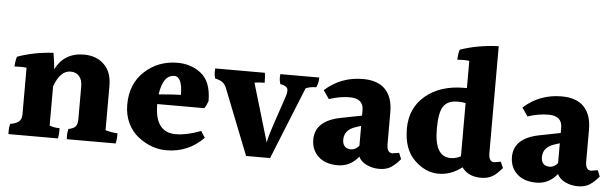

<svg xmlns="http://www.w3.org/2000/svg" viewBox="-47 -929 3395 1061"><g transform="rotate(5 1650.0 -398.5)"><path d="M557 -361V-113Q598 -102 624 -102Q624 -96 624 -81.5Q624 -67 619 -45H348Q347 -53 347 -67Q347 -81 352 -102Q378 -107 390 -119Q402 -131 402 -161V-341Q402 -380 384 -399.5Q366 -419 337 -419Q279 -419 247 -329V-112Q271 -102 303 -102Q303 -96 303 -82Q303 -68 299 -45H24Q24 -53 24 -68.5Q24 -84 29 -102Q60 -107 76 -119.5Q92 -132 92 -161V-419Q77 -421 59.5 -421Q42 -421 25 -420Q27 -455 34 -475Q125 -508 233 -514Q242 -465 245 -424Q293 -519 402 -519Q472 -519 514.5 -477Q557 -435 557 -361Z M910 -445Q847 -445 832 -336L910 -342L955 -344Q954 -445 910 -445ZM829 -282V-280Q829 -125 945 -125Q1006 -125 1084 -155L1107 -119Q1022 -32 901 -32Q818 -32 745 -88Q709 -115 686.5 -161Q664 -207 664 -264Q664 -380 739 -449.5Q814 -519 922 -519Q994 -519 1048 -479Q1110 -434 1110 -323Q1102 -299 1090 -282Z M1135 -451Q1130 -472 1130 -485Q1130 -498 1131 -506H1406Q1410 -491 1410 -451Q1373 -451 1354 -446L1450 -123Q1456 -158 1477 -220L1533 -386Q1539 -405 1539 -416Q1539 -427 1536 -432Q1528 -446 1497 -451Q1491 -471 1491 -485Q1491 -499 1492 -506H1708Q1709 -478 1696 -451Q1663 -451 1638 -440L1476 -39H1343L1204 -391Q1195 -419 1180.5 -431.5Q1166 -444 1135 -451Z M1870 -175Q1870 -153 1881.5 -139.5Q1893 -126 1917.5 -126Q1942 -126 1962 -150V-260L1934 -251Q1870 -231 1870 -175ZM1967 -90Q1921 -32 1851.5 -32Q1782 -32 1743.5 -68.5Q1705 -105 1705 -162Q1705 -266 1845 -294L1962 -317V-347Q1962 -412 1886 -412Q1831 -412 1771 -392L1739 -439Q1828 -519 1950 -519Q2033 -519 2074.5 -475Q2116 -431 2116 -350V-173Q2116 -124 2147 -124Q2152 -124 2184 -130L2198 -96Q2171 -64 2145.5 -48Q2120 -32 2082 -32Q2044 -32 2011.5 -47.5Q1979 -63 1967 -90Z M2482 -440Q2427 -440 2403.5 -406Q2380 -372 2380 -280Q2380 -126 2469 -126Q2501 -126 2526 -141V-436Q2507 -440 2482 -440ZM2647 -32Q2575 -32 2540 -81Q2481 -34 2409.5 -34Q2338 -34 2276.5 -93.5Q2215 -153 2215 -267.5Q2215 -382 2297 -450.5Q2379 -519 2511 -519H2526V-670Q2515 -672 2496.5 -672Q2478 -672 2459 -671Q2461 -707 2468 -727Q2566 -761 2681 -765V-173Q2681 -124 2711 -124Q2716 -124 2748 -130L2763 -96Q2744 -75 2731 -63Q2697 -32 2647 -32Z M2972 -175Q2972 -153 2983.5 -139.5Q2995 -126 3019.5 -126Q3044 -126 3064 -150V-260L3036 -251Q2972 -231 2972 -175ZM3069 -90Q3023 -32 2953.5 -32Q2884 -32 2845.5 -68.5Q2807 -105 2807 -162Q2807 -266 2947 -294L3064 -317V-347Q3064 -412 2988 -412Q2933 -412 2873 -392L2841 -439Q2930 -519 3052 -519Q3135 -519 3176.5 -475Q3218 -431 3218 -350V-173Q3218 -124 3249 -124Q3254 -124 3286 -130L3300 -96Q3273 -64 3247.5 -48Q3222 -32 3184 -32Q3146 -32 3113.5 -47.5Q3081 -63 3069 -90Z"/></g></svg>

Font: Halant
Style: Bold
Weight: 700
Designer: Hitesh Malaviya (Devanagari), Satya Rajpurohit (Latin)
Foundry: Indian Type Foundry
Version: Version 1.101;PS 1.0;hotconv 1.0.78;makeotf.lib2.5.61930; tt